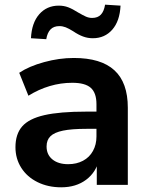

<svg xmlns="http://www.w3.org/2000/svg" viewBox="-20 -800 645 831"><path d="M46.9 -162.8Q46.9 -219.5 76 -252.9Q105.2 -286.4 171.8 -301.6Q238.3 -316.9 353.3 -316.9H415.3V-242.4H354.2Q290 -242.4 252.6 -234.6Q215.1 -226.8 198.4 -210.4Q181.6 -194.1 181.6 -166Q181.6 -130.6 206.9 -110Q232.2 -89.4 275.1 -89.4Q311.3 -89.4 339.2 -104.2Q367.2 -119.1 382.3 -146.6Q397.5 -174.1 397.5 -209.2V-349.1Q397.5 -397.9 373 -419.8Q348.6 -441.7 292.7 -441.7Q242.9 -441.7 195.1 -427.5Q147.2 -413.3 103 -385.7L63.2 -484.9Q105.2 -513.2 170.7 -531.1Q236.1 -549.1 299.3 -549.1Q417.2 -549.1 475.2 -495.8Q533.2 -442.6 533.2 -333.7V0H398.9V-111.6H409.2Q396.7 -54.9 352.9 -22.1Q309.1 10.7 244.9 10.7Q188 10.7 142.7 -11.6Q97.4 -33.9 72.1 -73.6Q46.9 -113.3 46.9 -162.8ZM234.4 -775.6Q256.6 -775.6 275.4 -768.4Q294.2 -761.2 318.4 -745.8Q338.9 -733.9 351.9 -728.1Q365 -722.4 378.7 -722.4Q403.3 -722.4 416.7 -736.8Q430.2 -751.2 434.8 -779.8L501.7 -775.6Q498.5 -708.7 465.9 -671.6Q433.3 -634.5 381.6 -634.5Q359.6 -634.5 339.5 -642Q319.3 -649.4 296.6 -664.8Q277.8 -676.5 264.4 -681.8Q251 -687 237.1 -687Q212.4 -687 198.6 -672.6Q184.8 -658.2 180.2 -630.4L114 -634.5Q117.2 -701.2 149.9 -738.4Q182.6 -775.6 234.4 -775.6Z"/></svg>

Font: Min Sans VF VF
Style: Regular
Weight: 400
Designer: Jinseong-Kim, NotoSansCJK, Nunito
Foundry: Jinseong-Kim
Version: Version 1.420;Glyphs 3.1.2 (3151)